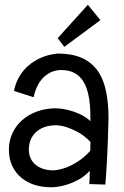

<svg xmlns="http://www.w3.org/2000/svg" viewBox="-20 -767 516 800"><path d="M432.1 -273.9Q431.2 -224.6 429.2 -175.8Q428.2 -154.8 427.2 -131.8Q426.3 -108.9 425 -85.7Q423.8 -62.5 422.1 -40Q420.4 -17.6 418.9 2L352.1 0Q353 -14.2 353.5 -27.8Q354 -41.5 354 -55.2Q332 -31.7 307.6 -18.6Q283.2 -5.4 261.2 1.5Q235.8 9.8 210.9 12.2Q205.6 13.2 200.9 13.2Q196.3 13.2 190.9 13.2Q156.7 13.2 125.5 3.7Q94.2 -5.9 70.1 -25.4Q45.9 -44.9 31.5 -74.5Q17.1 -104 17.1 -144Q17.1 -179.2 31 -210.2Q44.9 -241.2 70.1 -264.4Q95.2 -287.6 130.9 -301.3Q166.5 -314.9 210 -315.9Q211.4 -315.9 226.6 -314.9Q241.7 -314 263.4 -308.8Q285.2 -303.7 310.3 -292.7Q335.4 -281.7 356.9 -262.2Q356.9 -284.2 356 -308.6Q355 -333 351.3 -356.7Q347.7 -380.4 339.8 -401.9Q332 -423.3 318.6 -439.7Q305.2 -456.1 284.7 -465.6Q264.2 -475.1 234.9 -475.1Q211.9 -475.1 192.9 -466.3Q173.8 -457.5 159.2 -442.4Q144.5 -427.2 134.8 -406.5Q125 -385.7 120.1 -361.8L38.1 -388.2Q43.9 -416 54.9 -437.5Q65.9 -459 79.8 -475.1Q93.8 -491.2 109.6 -502.7Q125.5 -514.2 141.1 -522Q177.7 -540 220.2 -543.9Q278.8 -543.9 319.3 -526.4Q359.9 -508.8 385 -474.6Q410.2 -440.4 421.1 -390.1Q432.1 -339.8 432.1 -273.9ZM356 -138.2Q356 -147.9 356.4 -157.5Q356.9 -167 356.9 -175.8Q331.1 -202.1 305.9 -215.8Q280.8 -229.5 260.3 -236.3Q236.8 -244.1 214.8 -245.1Q184.6 -245.1 162.8 -236.6Q141.1 -228 127.2 -213.9Q113.3 -199.7 106.7 -181.6Q100.1 -163.6 100.1 -144Q100.1 -124 107.4 -107.9Q114.7 -91.8 128.2 -80.6Q141.6 -69.3 160.9 -63.2Q180.2 -57.1 204.1 -57.1Q227.5 -59.1 252.9 -67.9Q274.9 -75.7 301.5 -92Q328.1 -108.4 356 -138.2ZM248 -571.8 220.2 -607.9 346.2 -747.1 398.4 -683.1Z"/></svg>

Font: Englebert
Style: Regular
Weight: 400
Designer: Astigmatic (AOETI)
Foundry: Astigmatic (AOETI)
Version: Version 1.000